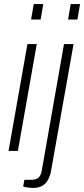

<svg xmlns="http://www.w3.org/2000/svg" viewBox="-20 -743 414 945"><path d="M133 -647 146 -723H193L180 -647ZM22 0 115 -526H161L68 0ZM315 -647 328 -723H374L361 -647ZM142 182Q134 182 125 181Q116 180 107.5 178.5Q99 177 94 175L100 142H135Q159 142 170.5 130.5Q182 119 186 94L295 -526H342L232 94Q228 120 217.5 140Q207 160 189 171Q171 182 142 182Z"/></svg>

Font: Archivo SemiCondensed Thin
Style: Italic
Weight: 250
Width: 4
Italic angle: -10°
Designer: Hector Gatti
Foundry: Omnibus-Type
Version: Version 2.001